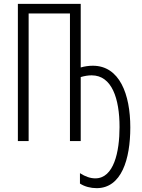

<svg xmlns="http://www.w3.org/2000/svg" viewBox="-20 -734 740 999"><path d="M400 -714H73V0H129V-664H344V0H400V-333C420 -339 439 -342 457 -342C562 -342 602 -221 602 -73C602 57 572 194 476 194C450 194 424 185 396 167V221C420 237 452 245 483 245C612 245 658 95 658 -71C658 -244 602 -392 463 -392C442 -392 421 -389 400 -383Z"/></svg>

Font: Noto Sans Display Condensed Light
Style: Regular
Weight: 300
Width: 3
Designer: Monotype Design Team
Foundry: Monotype Imaging Inc.
Version: Version 1.900